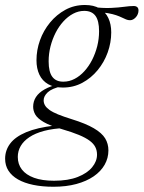

<svg xmlns="http://www.w3.org/2000/svg" viewBox="-88 -470 561 750"><path d="M420 -391Q412 -391 404.8 -394Q397.5 -397 388.2 -401.5Q379 -406 366 -410.5Q353 -415 333.8 -418.5Q314.5 -422 286.5 -422.5L269.5 -443Q314.5 -437.5 345.2 -439Q376 -440.5 397.2 -443.5Q418.5 -446.5 434.5 -446.5Q443 -446.5 448 -442.2Q453 -438 453 -429Q453 -421.5 450.2 -414.8Q447.5 -408 442.8 -402.8Q438 -397.5 432.2 -394.2Q426.5 -391 420 -391ZM160 -151Q182.5 -151 203.2 -161.8Q224 -172.5 241.5 -191.8Q259 -211 271.8 -236Q284.5 -261 291.8 -289.5Q299 -318 299 -348Q299 -389 284.8 -408.2Q270.5 -427.5 241 -427.5Q218.5 -427.5 197.8 -416.5Q177 -405.5 159.5 -386.2Q142 -367 129.2 -342Q116.5 -317 109.2 -288.5Q102 -260 102 -230.5Q102 -189 116.5 -169.8Q131 -150.5 160 -151ZM243.5 -450.5Q278.5 -450.5 301.2 -437Q324 -423.5 335.2 -399.5Q346.5 -375.5 346.5 -343.5Q346.5 -304 332.8 -265.5Q319 -227 293.5 -196Q268 -165 233.5 -146.5Q199 -128 157.5 -128Q123 -128 100 -141.2Q77 -154.5 65.8 -178.5Q54.5 -202.5 54.5 -234.5Q54.5 -274.5 68.2 -312.8Q82 -351 107.5 -382Q133 -413 167.5 -431.8Q202 -450.5 243.5 -450.5ZM121 259.5Q77 259.5 42 252.2Q7 245 -17.5 231Q-42 217 -55 196.8Q-68 176.5 -68 150Q-68 117 -48.2 90.8Q-28.5 64.5 14 46.5Q56.5 28.5 125.5 20.5L156.5 18.5L167 30Q119.5 32 84.5 41.2Q49.5 50.5 26.8 65.8Q4 81 -7.2 100.5Q-18.5 120 -18.5 143Q-18.5 171.5 -2.5 192.2Q13.5 213 45 224.5Q76.5 236 123 236Q178.5 236 215.8 221.2Q253 206.5 272 183.2Q291 160 291 134Q291 117.5 284.2 104.2Q277.5 91 262 79.5Q246.5 68 220 57Q193.5 46 154 34.5Q107 21 82.8 6.8Q58.5 -7.5 50 -22.2Q41.5 -37 41.5 -53Q41.5 -74 52.5 -91Q63.5 -108 86 -120.8Q108.5 -133.5 141.5 -141.5L153 -133Q114.5 -124.5 98.5 -109.5Q82.5 -94.5 82.5 -78Q82.5 -67.5 87.8 -58.5Q93 -49.5 105 -40.8Q117 -32 138.5 -23.2Q160 -14.5 192 -4.5Q247 12.5 278.5 31Q310 49.5 322.8 70.5Q335.5 91.5 335.5 117.5Q335.5 147.5 320.8 173.5Q306 199.5 278 218.8Q250 238 210.2 248.8Q170.5 259.5 121 259.5Z"/></svg>

Font: Newsreader 16pt 16pt Light
Style: Italic
Weight: 300
Italic angle: -17°
Version: Version 1.003